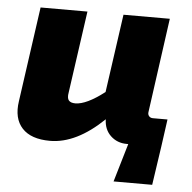

<svg xmlns="http://www.w3.org/2000/svg" viewBox="-49 -546 744 743"><g transform="rotate(5 323.5 -174.0)"><path d="M591 0 569 149H419L463 0H457Q420 0 394.5 -24Q369 -48 368 -88Q262 14 160 14Q86 14 51.5 -23.5Q17 -61 27 -128L79 -497H261L216 -179Q212 -157 219.5 -148Q227 -139 245 -139Q288 -139 358 -193L401 -497H581L530 -129Q529 -120 534.5 -114Q540 -108 549 -108H606Z"/></g></svg>

Font: Ezarion Extra Bold
Style: Italic
Weight: 800
Italic angle: -8°
Designer: Natanael Gama
Version: Version 1.001;PS 001.001;hotconv 1.0.70;makeotf.lib2.5.58329